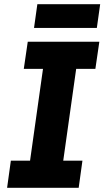

<svg xmlns="http://www.w3.org/2000/svg" viewBox="-20 -900 500 920"><path d="M14 0 32 -130H124L186 -570H94L113 -700H456L437 -570H345L283 -130H375L357 0ZM143 -766 159 -880H460L444 -766Z"/></svg>

Font: Finlandica
Style: Bold Italic
Weight: 700
Italic angle: -8°
Designer: Niklas Ekholm, Juho Hiilivirta, Jaakko Suomalainen
Foundry: Helsinki Type Studio
Version: Version 1.064; ttfautohint (v1.8.4.7-5d5b)